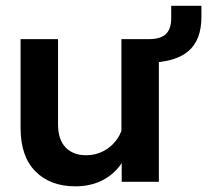

<svg xmlns="http://www.w3.org/2000/svg" viewBox="-20 -641 730 677"><path d="M415 -209.9 441.6 -192Q443.6 -130.2 419.4 -83.5Q395.2 -36.8 350.5 -10.4Q305.7 16 245.6 16Q157.2 16 104.9 -36.7Q52.6 -89.4 52.6 -189.4V-503H184.6V-202.9Q184.6 -148.8 211.3 -121.2Q237.9 -93.6 283.6 -93.6Q317 -93.6 345.1 -108.3Q373.2 -123 392.1 -149.3Q411 -175.6 415 -209.9ZM583.7 -620.5H690.2V-581.1Q690.2 -499.4 643.6 -460.2Q596.9 -420.9 500.5 -419.8L540.1 -467.1V0H409.1V-96L408.1 -124V-503H505.7Q546.1 -503 564.9 -520.9Q583.7 -538.8 583.7 -576.5Z"/></svg>

Font: Wix Madefor Display
Style: Regular
Weight: 400
Designer: Dalton Maag Ltd
Foundry: Dalton Maag Ltd
Version: Version 3.100